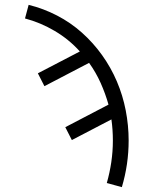

<svg xmlns="http://www.w3.org/2000/svg" viewBox="-20 -548 640 791"><path d="M482 223 420 206Q432 164 438.5 120Q445 76 445 31Q445 9 443.5 -13Q442 -35 439 -56L276 29L249 -24L427 -117Q414 -163 394.5 -206.5Q375 -250 347 -289L163 -193L136 -246L309 -336Q264 -386 205.5 -420.5Q147 -455 83 -472L98 -528Q159 -513 215 -484Q271 -455 317.5 -413.5Q364 -372 400.5 -321Q437 -270 461.5 -212.5Q486 -155 498 -93Q510 -31 510 31Q510 80 503 128Q496 176 482 223Z"/></svg>

Font: Iosevka Etoile Light
Style: Regular
Weight: 300
Designer: Belleve Invis
Foundry: Belleve Invis
Version: Version 25.0.1; ttfautohint (v1.8.4)